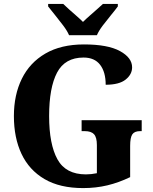

<svg xmlns="http://www.w3.org/2000/svg" viewBox="-20 -951 782 981"><path d="M405 10Q286 10 207.5 -36Q129 -82 90 -164.5Q51 -247 51 -358Q51 -466 91.5 -548.5Q132 -631 212 -677.5Q292 -724 409 -724Q531 -724 593 -690Q655 -656 655 -607Q655 -571 622 -544.5Q589 -518 520 -518Q520 -583 491.5 -620Q463 -657 407 -657Q312 -657 271.5 -580Q231 -503 231 -358Q231 -214 273.5 -137Q316 -60 419 -60Q446 -60 475 -66V-210Q475 -249 460.5 -265Q446 -281 413 -281H397V-337H704V-281H696Q667 -281 656 -264.5Q645 -248 645 -206V-46Q587 -18 528.5 -4Q470 10 405 10ZM333 -771Q323 -794 303 -820.5Q283 -847 262 -873Q241 -899 226 -918V-931H303Q314 -920 332.5 -903.5Q351 -887 370.5 -870Q390 -853 404 -839Q418 -853 437.5 -870Q457 -887 475.5 -903.5Q494 -920 506 -931H582V-918Q568 -899 546.5 -873Q525 -847 505 -820.5Q485 -794 475 -771Z"/></svg>

Font: Noto Serif SemiCondensed ExtraBold
Style: Regular
Weight: 800
Width: 4
Designer: Monotype Design Team
Foundry: Monotype Imaging Inc.
Version: Version 2.015